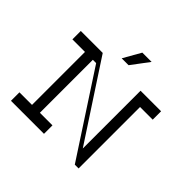

<svg xmlns="http://www.w3.org/2000/svg" viewBox="-208 -1131 1361 1361"><g transform="rotate(45 472.5 -450.0)"><path d="M580 -900H487L412 -768H481ZM875 -700H669V-121L290 -700H70V-616H196V-85H70V0H401V-85H275V-616H308L710 0H748V-616H875Z"/></g></svg>

Font: Space Cowgirl
Style: Regular
Weight: 400
Designer: Valery Marier
Foundry: Valery Marier
Version: Version 1.000;hotconv 1.0.109;makeotfexe 2.5.65596